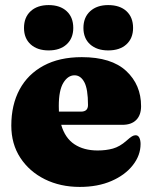

<svg xmlns="http://www.w3.org/2000/svg" viewBox="-20 -722 600 756"><path d="M535.5 -304Q535.5 -269 516.5 -249.8Q497.5 -230.5 462 -230.5H221Q236 -178.5 273 -154Q310 -129.5 364.5 -129.5Q397.5 -129.5 424.5 -137Q451.5 -144.5 477.5 -167.5Q492 -180.5 499.5 -185Q507 -189.5 514 -189.5Q524 -189.5 528.8 -179.5Q533.5 -169.5 533.5 -155Q533.5 -110.5 503.2 -71.8Q473 -33 419.2 -9.5Q365.5 14 294 14Q217.5 14 156.5 -16.2Q95.5 -46.5 60 -100.8Q24.5 -155 24.5 -227.5Q24.5 -309 57 -369.5Q89.5 -430 151.8 -463.5Q214 -497 302 -497Q418.5 -497 477 -442.5Q535.5 -388 535.5 -304ZM211.5 -305Q211.5 -293.5 212 -282.5H299Q326.5 -282.5 326.5 -308.5Q326.5 -371.5 312 -398.5Q297.5 -425.5 273.5 -425.5Q247.5 -425.5 229.5 -396Q211.5 -366.5 211.5 -305ZM171.5 -523.5Q127 -523.5 100.8 -547.2Q74.5 -571 74.5 -612Q74.5 -654 100.8 -678Q127 -702 171.5 -702Q216.5 -702 242.5 -678Q268.5 -654 268.5 -612Q268.5 -571.5 242.5 -547.5Q216.5 -523.5 171.5 -523.5ZM406 -523.5Q361.5 -523.5 335 -547.2Q308.5 -571 308.5 -612Q308.5 -653.5 335 -677.8Q361.5 -702 406 -702Q452 -702 478 -678Q504 -654 504 -612Q504 -571.5 478 -547.5Q452 -523.5 406 -523.5Z"/></svg>

Font: Fraunces 9pt S000 Black
Style: Regular
Weight: 900
Version: Version 1.000; ttfautohint (v1.8.3)